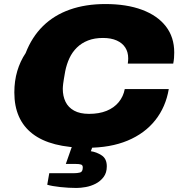

<svg xmlns="http://www.w3.org/2000/svg" viewBox="-20 -720 899 951"><path d="M411 12Q231 12 141 -57.5Q51 -127 51 -262Q51 -319 65.5 -368Q80 -417 107 -457Q138 -537 193 -591Q248 -645 326 -672.5Q404 -700 502 -700Q607 -700 683.5 -671.5Q760 -643 801.5 -589.5Q843 -536 843 -460Q843 -447 842 -433.5Q841 -420 838 -405H613Q614 -412 614.5 -419Q615 -426 615 -431Q615 -462 600.5 -484.5Q586 -507 558 -519.5Q530 -532 490 -532Q448 -532 416 -519.5Q384 -507 361 -484.5Q338 -462 324 -432Q310 -402 303 -367Q299 -344 296.5 -329.5Q294 -315 293 -306Q292 -297 291.5 -291Q291 -285 291 -280Q291 -244 304.5 -216Q318 -188 347 -172Q376 -156 421 -156Q471 -156 508 -171Q545 -186 568 -214Q591 -242 598 -279H816Q801 -190 749 -124.5Q697 -59 612 -23.5Q527 12 411 12ZM359 211Q320 211 278.5 206.5Q237 202 214 195L224 138H344Q363 138 376.5 134.5Q390 131 390 109Q390 98 381.5 95Q373 92 354 92H306L352 -39H455L430 29Q458 33 483.5 49.5Q509 66 509 104Q509 136 493 157Q477 178 453.5 190Q430 202 404.5 206.5Q379 211 359 211Z"/></svg>

Font: Archivo SemiExpanded Black
Style: Italic
Weight: 900
Width: 6
Italic angle: -10°
Designer: Hector Gatti
Foundry: Omnibus-Type
Version: Version 2.001